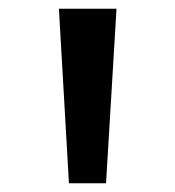

<svg xmlns="http://www.w3.org/2000/svg" viewBox="-20 -856 402 440"><path d="M223 -436H138L115 -836H247Z"/></svg>

Font: Koeln Type Serif
Style: Bold
Weight: 700
Designer: Eben Sorkin
Foundry: Eben Sorkin
Version: Version 2.002